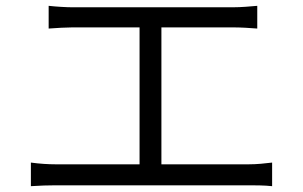

<svg xmlns="http://www.w3.org/2000/svg" viewBox="-20 -683 1040 659"><path d="M534 -119V-589H779C807 -589 838 -587 863 -585V-663C839 -661 809 -658 779 -658H229C209 -658 173 -660 147 -663V-585C171 -587 211 -589 229 -589H459V-119H172C145 -119 115 -121 86 -125V-44C116 -46 145 -47 172 -47H833C852 -47 888 -47 914 -44V-125C889 -122 862 -119 833 -119Z"/></svg>

Font: Genne Gothic Normal
Style: Regular
Weight: 350
Designer: Ryoko NISHIZUKA (kana & ideographs); Paul D. Hunt (Latin, Greek & Cyrillic); Wenlong ZHANG (bopomofo); Sandoll Communica
Foundry: Adobe Systems Incorporated
Version: Version 1.004;PS 1.004;hotconv 16.6.51;makeotf.lib2.5.65220